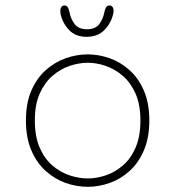

<svg xmlns="http://www.w3.org/2000/svg" viewBox="-20 -692 659 722"><path d="M310 10.5Q268 10.5 227 -4Q186 -18.5 152 -49Q118 -79.5 97.8 -126.8Q77.5 -174 77.5 -239Q77.5 -304 97.8 -351Q118 -398 152 -428.2Q186 -458.5 227 -473Q268 -487.5 310 -487.5Q351.5 -487.5 392.5 -473Q433.5 -458.5 467.2 -428.2Q501 -398 521.2 -351Q541.5 -304 541.5 -239Q541.5 -174 521.2 -126.8Q501 -79.5 467.2 -49Q433.5 -18.5 392.5 -4Q351.5 10.5 310 10.5ZM310 -21Q343 -21 377.5 -32.5Q412 -44 441.8 -69.5Q471.5 -95 489.8 -136.8Q508 -178.5 508 -239Q508 -298.5 489.8 -339.8Q471.5 -381 441.8 -406.8Q412 -432.5 377.5 -444.2Q343 -456 310 -456Q277 -456 242 -444.2Q207 -432.5 177.2 -406.8Q147.5 -381 129.2 -339.8Q111 -298.5 111 -239Q111 -178.5 129.2 -136.8Q147.5 -95 177.2 -69.5Q207 -44 242 -32.5Q277 -21 310 -21ZM391.5 -671.5Q398.5 -671.5 402.8 -666.2Q407 -661 407 -651Q407 -649 406.8 -646.5Q406.5 -644 406 -641.5Q398.5 -606 373.2 -579.8Q348 -553.5 306 -553.5Q263.5 -553.5 239 -579.8Q214.5 -606 207.5 -641.5Q207 -644 207 -646.5Q207 -649 207 -651Q207 -661 211.2 -666.2Q215.5 -671.5 222 -671.5Q230.5 -671.5 234.8 -664.8Q239 -658 241.5 -645Q245.5 -622.5 260.2 -602.2Q275 -582 307 -582Q339.5 -582 353.8 -602.2Q368 -622.5 372 -644.5Q374.5 -657.5 378.8 -664.5Q383 -671.5 391.5 -671.5Z"/></svg>

Font: Sono ExtraLight Monospace ExtraLight
Style: Regular
Weight: 250
Version: Version 2.112